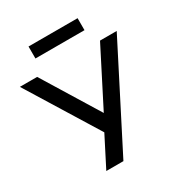

<svg xmlns="http://www.w3.org/2000/svg" viewBox="-211 -1028 1088 1166"><g transform="rotate(-30 333.5 -445.5)"><path d="M193 0 312 -233 309 -195 -6 -705H115L356 -313L556 -705H673L313 0ZM162 -807V-891H506V-807Z"/></g></svg>

Font: Nunito Sans 7pt SemiBold
Style: Regular
Weight: 600
Designer: Vernon Adams
Foundry: Vernon Adams
Version: Version 3.101;gftools[0.9.27]